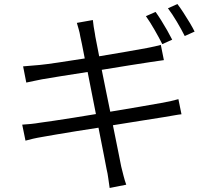

<svg xmlns="http://www.w3.org/2000/svg" viewBox="-20 -869 1040 949"><path d="M749 -810.1Q761.7 -792.5 776.9 -768.3Q792 -744.1 806.4 -718.8Q820.8 -693.4 831.1 -672.9L782.2 -650.9Q767.1 -681.2 744.1 -721.2Q721.2 -761.2 701.2 -789.1ZM856.9 -849.1Q870.6 -831.1 886.7 -806.4Q902.8 -781.7 917.7 -756.8Q932.6 -731.9 941.9 -712.9L893.1 -690.9Q876.5 -724.1 853.8 -762.2Q831.1 -800.3 810.1 -828.1ZM377 -688Q374 -707.5 369.1 -723.9Q364.3 -740.2 359.9 -755.9L439 -770Q440.4 -755.9 443.1 -736.8Q445.8 -717.8 449.2 -702.1Q449.7 -694.3 455.8 -664.8Q461.9 -635.3 470.2 -590.8Q544.4 -603 609.1 -614.3Q673.8 -625.5 707 -631.8Q728.5 -635.7 745.8 -639.9Q763.2 -644 774.9 -647L790 -571.8Q779.3 -570.3 760.5 -567.6Q741.7 -564.9 722.2 -562Q686.5 -556.6 621.6 -546.4Q556.6 -536.1 482.9 -523.9Q492.7 -476.6 503.2 -423.1Q513.7 -369.6 524.9 -316.9Q602.1 -329.6 669.9 -341.3Q737.8 -353 775.9 -359.9Q832.5 -370.1 861.8 -378.9L877 -304.2Q861.8 -302.7 839.6 -298.6Q817.4 -294.4 789.1 -290Q747.1 -283.2 679.9 -272.7Q612.8 -262.2 538.1 -250Q553.2 -174.8 564.7 -118.2Q576.2 -61.5 579.1 -45.9Q584.5 -24.4 590.6 -0.2Q596.7 23.9 604 43.9L522 60.1Q518.1 34.7 515.1 11.7Q512.2 -11.2 506.8 -33.2Q503.9 -48.8 492.9 -105.5Q481.9 -162.1 466.8 -237.8Q409.7 -229 356.2 -220.5Q302.7 -211.9 260 -204.6Q217.3 -197.3 192.9 -192.9Q163.6 -188 143.1 -183.3Q122.6 -178.7 106 -173.8L89.8 -252.9Q107.4 -253.9 132.1 -256.3Q156.7 -258.8 175.8 -262.2Q201.7 -265.6 244.9 -272Q288.1 -278.3 342 -286.9Q396 -295.4 454.1 -305.2Q443.4 -358.4 433.1 -411.6Q422.9 -464.8 413.1 -513.2Q340.8 -502 279.3 -492.2Q217.8 -482.4 188 -477.1Q168 -473.1 149.4 -469.2Q130.9 -465.3 109.9 -460.9L94.2 -541Q111.8 -542.5 131.8 -544.2Q151.9 -545.9 175.8 -547.9Q206.1 -550.8 266.8 -559.8Q327.6 -568.8 398.9 -580.1Q390.6 -622.1 385 -650.9Q379.4 -679.7 377 -688Z"/></svg>

Font: Shanggu Mono N
Style: Regular
Weight: 350
Designer: GuiWonder
Version: Version 1.021